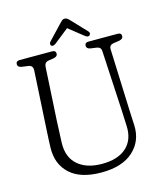

<svg xmlns="http://www.w3.org/2000/svg" viewBox="-126 -949 896 1056"><g transform="rotate(-15 322.0 -421.0)"><path d="M515.5 -287.5 497 -629Q496 -652.5 473 -656L437.5 -661Q415.5 -665 415.5 -681.5Q415.5 -700 437 -700H602.5Q624 -700 624 -681.5Q624 -666 602 -661L568 -656Q542 -651.5 543.5 -627.5L556.5 -287.5Q557.5 -263.5 558.5 -240Q559.5 -216.5 561 -191Q565 -100.5 502.2 -43.2Q439.5 14 321 14Q202 14 141.8 -41.5Q81.5 -97 84 -190.5Q84.5 -206.5 85.5 -230.5Q86.5 -254.5 88 -279.5Q89.5 -304.5 90.5 -324L107.5 -624Q109 -651.5 84 -656L46 -661Q23.5 -665 23.5 -681.5Q23.5 -700 45 -700H229Q250.5 -700 250.5 -681.5Q250.5 -665.5 228.5 -661L196.5 -656Q174.5 -652 173 -626.5L156 -327Q154 -288.5 153 -258Q152 -227.5 150.5 -201Q148 -118.5 198 -74.8Q248 -31 336 -31Q426.5 -31 474.8 -74.8Q523 -118.5 519.5 -197.5Q518 -229 517.2 -248.8Q516.5 -268.5 515.5 -287.5ZM451 -731.5Q441.5 -723 425 -736L342 -802L259 -736Q242.5 -724 233.5 -731.5Q229.5 -734.5 229.2 -741.2Q229 -748 234.5 -754L315 -839Q322 -846.5 327.8 -851.2Q333.5 -856 341.5 -856Q350.5 -856 356.8 -851.5Q363 -847 370.5 -839L451 -754Q457 -747.5 456 -741.2Q455 -735 451 -731.5Z"/></g></svg>

Font: Fraunces 144pt S100 Light
Style: Regular
Weight: 300
Version: Version 1.000; ttfautohint (v1.8.3)